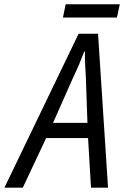

<svg xmlns="http://www.w3.org/2000/svg" viewBox="-81 -872 579 892"><path d="M-60.5 0 284.2 -715.3H374.5L420.9 0H341.8L328.1 -230.5H133.3L24.9 0ZM165.5 -301.3H325.2L317.9 -512.2Q315.9 -542.5 314.5 -574.7Q313 -606.9 313.5 -632.8H310.5Q300.3 -606 287.4 -575.2Q274.4 -544.4 258.3 -510.7ZM211.4 -790.5 224.1 -852.1H475.6L462.4 -790.5Z"/></svg>

Font: Open Sans SemiCondensed
Style: Italic
Weight: 400
Width: 4
Italic angle: -12°
Designer: Monotype Design Team
Foundry: Monotype Imaging Inc.
Version: Version 3.000